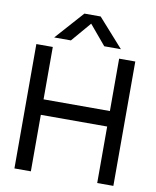

<svg xmlns="http://www.w3.org/2000/svg" viewBox="-92 -919 806 989"><g transform="rotate(10 311.0 -424.0)"><path d="M268.5 -848H353.5L485.5 -700H398.5L312 -803L224 -700H136.5ZM52 -650.5H138V-376.5H485V-650.5H569.5V0H485V-295.5H138V0H52Z"/></g></svg>

Font: Overused Grotesk
Style: Regular
Weight: 450
Version: Version 0.004